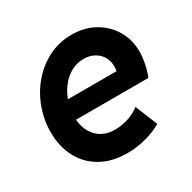

<svg xmlns="http://www.w3.org/2000/svg" viewBox="-126 -657 793 792"><g transform="rotate(-30 270.5 -261.5)"><path d="M265.6 7.8Q193.4 7.8 141.4 -21.5Q89.4 -50.8 61.3 -103.3Q33.2 -155.8 33.2 -224.6Q33.2 -283.7 53.5 -338.6Q73.7 -393.6 110.8 -436.8Q147.9 -480 198.2 -505.4Q248.5 -530.8 308.1 -530.8Q369.6 -530.8 416.7 -504.2Q463.9 -477.5 490.5 -432.1Q517.1 -386.7 517.1 -331.1Q517.1 -311.5 513.9 -291Q510.7 -270.5 505.6 -251.7Q500.5 -232.9 494.1 -217.8H127.9L145 -307.6H394Q395.5 -313.5 396 -319.1Q396.5 -324.7 396.5 -329.1Q396.5 -369.1 369.6 -394.3Q342.8 -419.4 300.8 -419.4Q267.6 -419.4 239.7 -403.6Q211.9 -387.7 191.7 -360.8Q171.4 -334 160.2 -300.5Q148.9 -267.1 148.9 -232.4Q148.9 -174.8 180.9 -138.2Q212.9 -101.6 270 -101.6Q303.7 -101.6 336.2 -113Q368.7 -124.5 388.2 -141.1L431.2 -35.2Q395.5 -14.6 352.5 -3.4Q309.6 7.8 265.6 7.8Z"/></g></svg>

Font: Reddit Sans
Style: Bold Italic
Weight: 700
Italic angle: -11.25°
Designer: Stephen Hutchings
Version: Version 1.013